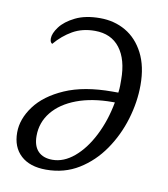

<svg xmlns="http://www.w3.org/2000/svg" viewBox="-68 -604 590 673"><g transform="rotate(10 227.0 -268.0)"><path d="M140 10Q82 10 50 -19.5Q18 -49 18 -101Q18 -149 52 -195Q86 -241 153.5 -270.5Q221 -300 322 -300H343Q345 -315 345 -325.5Q345 -336 345 -346Q345 -418 314 -458.5Q283 -499 225 -499Q180 -499 146 -479.5Q112 -460 85 -428Q77 -432 77 -446Q77 -464 94.5 -487.5Q112 -511 147.5 -528.5Q183 -546 235 -546Q286 -546 326.5 -522.5Q367 -499 391 -452.5Q415 -406 415 -339Q415 -279 396.5 -217.5Q378 -156 342.5 -104.5Q307 -53 256 -21.5Q205 10 140 10ZM156 -28Q196 -28 233 -59Q270 -90 297.5 -144Q325 -198 337 -264H329Q256 -264 201.5 -243.5Q147 -223 117 -186Q87 -149 87 -101Q87 -65 105 -46.5Q123 -28 156 -28Z"/></g></svg>

Font: Noto Serif Light
Style: Italic
Weight: 300
Italic angle: -12°
Designer: Monotype Design Team
Foundry: Monotype Imaging Inc.
Version: Version 2.013